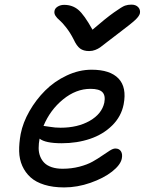

<svg xmlns="http://www.w3.org/2000/svg" viewBox="-20 -838 628 834"><path d="M550.8 -817.9Q569.8 -817.9 580.1 -807.1Q590.3 -796.4 587.9 -780.8Q585.4 -768.6 568.6 -752.4Q551.8 -736.3 490.2 -689.9Q470.2 -675.3 446.8 -656.7Q423.3 -638.2 414.8 -632.1Q406.2 -626 393.8 -621.1Q381.3 -616.2 367.2 -616.2Q342.8 -616.2 327.9 -627.2Q313 -638.2 299.8 -667Q285.2 -695.8 267.6 -718.3Q250 -740.7 238.8 -750Q227.5 -759.3 220.9 -769.5Q214.4 -779.8 216.8 -791Q218.8 -802.2 231 -809.6Q243.2 -816.9 258.8 -816.9Q294.4 -816.9 320.1 -795.4Q345.7 -773.9 381.8 -709Q439.5 -758.8 474.9 -783.9Q510.3 -809.1 522.9 -813.5Q535.6 -817.9 550.8 -817.9ZM258.8 -23.9Q210 -23.9 172.9 -35.4Q135.7 -46.9 112.8 -67.6Q89.8 -88.4 76.9 -117.2Q64 -146 63.2 -180.9Q62.5 -215.8 69.8 -255.9Q79.6 -305.7 107.9 -355.2Q136.2 -404.8 176.3 -444.8Q216.3 -484.9 269.8 -510Q323.2 -535.2 377.9 -535.2Q458.5 -535.2 494.9 -496.8Q531.2 -458.5 517.1 -384.8Q506.8 -332 467.3 -293Q427.7 -253.9 371.1 -234.9Q314.5 -215.8 248 -215.8Q176.8 -215.8 151.9 -235.8Q147.9 -214.4 147.9 -194.8Q147.9 -175.3 154.5 -158.7Q161.1 -142.1 172.9 -130.4Q184.6 -118.7 204.8 -111.8Q225.1 -105 252 -105Q290.5 -105 325 -114Q359.4 -123 382.3 -136Q405.3 -148.9 423.8 -161.9Q442.4 -174.8 456.8 -183.8Q471.2 -192.9 481 -192.9Q498 -192.9 505.6 -180.4Q513.2 -168 508.8 -147.9Q502.9 -121.1 466.6 -92.5Q430.2 -64 373 -43.9Q315.9 -23.9 258.8 -23.9ZM169.9 -291Q174.3 -291 196.8 -287.1Q219.2 -283.2 243.2 -283.2Q317.4 -283.2 369.9 -313.2Q422.4 -343.3 433.1 -392.1Q439 -422.9 425 -437.5Q411.1 -452.1 373 -452.1Q310.1 -452.1 253.9 -406.2Q197.8 -360.4 168.9 -291Z"/></svg>

Font: Shantell Sans Bouncy
Style: Italic
Weight: 400
Italic angle: -11.31°
Designer: Stephen Nixon, Anya Danilova, Shantell Martin
Foundry: Arrow Type
Version: Version 1.006;[9816181b4]